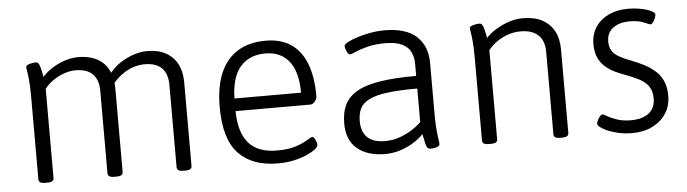

<svg xmlns="http://www.w3.org/2000/svg" viewBox="-40 -677 2981 833"><g transform="rotate(-5 1451.0 -260.5)"><path d="M129 2Q113 2 106.5 -2.5Q100 -7 100 -16V-373Q100 -420 97.5 -446.5Q95 -473 92.5 -486.5Q90 -500 90 -506Q90 -510 94.5 -513Q99 -516 105.5 -518Q112 -520 119.5 -521Q127 -522 132 -522Q140 -522 144 -517Q148 -512 152 -498Q156 -484 161 -457Q179 -477 204 -493Q229 -509 259 -519Q289 -529 319 -529Q349 -529 375.5 -521Q402 -513 422.5 -495.5Q443 -478 455 -449Q473 -472 500 -490Q527 -508 558 -518.5Q589 -529 619 -529Q666 -529 699 -511Q732 -493 749.5 -460Q767 -427 767 -379V-16Q767 -7 760.5 -2.5Q754 2 738 2H731Q715 2 708.5 -2.5Q702 -7 702 -16V-375Q702 -423 677 -448Q652 -473 603 -473Q579 -473 556.5 -466Q534 -459 515 -447Q496 -435 482 -421.5Q468 -408 460 -396L459 -426Q464 -417 465.5 -404.5Q467 -392 467 -379V-16Q467 -7 460.5 -2.5Q454 2 438 2H430Q414 2 407.5 -2.5Q401 -7 401 -16V-375Q401 -423 376 -448Q351 -473 302 -473Q278 -473 253 -464.5Q228 -456 205 -440.5Q182 -425 166 -404V-16Q166 -7 159.5 -2.5Q153 2 137 2Z M1142 6Q1030 6 970.5 -57Q911 -120 911 -259Q911 -347 936.5 -407Q962 -467 1012 -498Q1062 -529 1135 -529Q1200 -529 1244 -499.5Q1288 -470 1310.5 -412.5Q1333 -355 1333 -270Q1333 -263 1329 -255Q1325 -247 1318 -241.5Q1311 -236 1303 -236H978Q979 -144 1019 -97Q1059 -50 1143 -50Q1193 -50 1225.5 -61Q1258 -72 1276 -83.5Q1294 -95 1299 -95Q1305 -95 1309 -88.5Q1313 -82 1316 -73.5Q1319 -65 1319 -60Q1319 -51 1305 -40Q1291 -29 1267 -18.5Q1243 -8 1211 -1Q1179 6 1142 6ZM978 -291H1268Q1268 -382 1231.5 -428Q1195 -474 1128 -474Q1080 -474 1046.5 -452.5Q1013 -431 996 -390.5Q979 -350 978 -291Z M1608 6Q1533 6 1488 -31Q1443 -68 1443 -142Q1443 -191 1460.5 -225Q1478 -259 1516.5 -280Q1555 -301 1618 -310.5Q1681 -320 1772 -320V-373Q1772 -400 1761.5 -423Q1751 -446 1724.5 -459.5Q1698 -473 1650 -473Q1606 -473 1573 -464.5Q1540 -456 1520.5 -447Q1501 -438 1494 -438Q1491 -438 1487.5 -441.5Q1484 -445 1481 -451.5Q1478 -458 1476 -464.5Q1474 -471 1474 -476Q1474 -483 1490.5 -492Q1507 -501 1533.5 -509.5Q1560 -518 1591 -523.5Q1622 -529 1653 -529Q1698 -529 1733 -518.5Q1768 -508 1790.5 -487.5Q1813 -467 1825 -438Q1837 -409 1837 -372V-150Q1837 -108 1839.5 -80.5Q1842 -53 1844.5 -38Q1847 -23 1847 -17Q1847 -13 1843.5 -9.5Q1840 -6 1834 -4Q1828 -2 1821 -1Q1814 0 1807 0Q1799 0 1794 -5Q1789 -10 1785.5 -25Q1782 -40 1777 -66Q1760 -48 1734 -31.5Q1708 -15 1676 -4.5Q1644 6 1608 6ZM1613 -50Q1645 -50 1673.5 -59.5Q1702 -69 1727.5 -84.5Q1753 -100 1772 -119V-265Q1693 -265 1642 -258.5Q1591 -252 1562 -237.5Q1533 -223 1522 -200.5Q1511 -178 1511 -145Q1511 -99 1536.5 -74.5Q1562 -50 1613 -50Z M2061 2Q2045 2 2038.5 -2.5Q2032 -7 2032 -16V-373Q2032 -420 2029.5 -446.5Q2027 -473 2024.5 -486.5Q2022 -500 2022 -506Q2022 -510 2026.5 -513Q2031 -516 2037.5 -518Q2044 -520 2051.5 -521Q2059 -522 2064 -522Q2072 -522 2076 -517Q2080 -512 2084 -498Q2088 -484 2093 -457Q2111 -477 2137.5 -493Q2164 -509 2194 -519Q2224 -529 2255 -529Q2304 -529 2338 -511Q2372 -493 2390 -460Q2408 -427 2408 -379V-16Q2408 -7 2401.5 -2.5Q2395 2 2379 2H2372Q2356 2 2349.5 -2.5Q2343 -7 2343 -16V-375Q2343 -423 2316.5 -448Q2290 -473 2239 -473Q2213 -473 2187 -464.5Q2161 -456 2138 -440.5Q2115 -425 2098 -403V-16Q2098 -7 2091.5 -2.5Q2085 2 2069 2Z M2685 9Q2653 9 2626 3Q2599 -3 2579 -11.5Q2559 -20 2547.5 -29Q2536 -38 2536 -45Q2536 -50 2540.5 -59Q2545 -68 2551 -75.5Q2557 -83 2562 -83Q2567 -83 2582 -74Q2597 -65 2623 -56Q2649 -47 2683 -47Q2735 -47 2762.5 -69.5Q2790 -92 2790 -132Q2790 -166 2775.5 -186Q2761 -206 2736.5 -219Q2712 -232 2682 -243Q2657 -252 2633.5 -263Q2610 -274 2591 -290.5Q2572 -307 2561 -331Q2550 -355 2550 -390Q2550 -432 2570.5 -463.5Q2591 -495 2627.5 -512.5Q2664 -530 2712 -530Q2735 -530 2755.5 -527Q2776 -524 2792.5 -519Q2809 -514 2819 -507.5Q2829 -501 2829 -495Q2829 -489 2825 -479Q2821 -469 2815.5 -461.5Q2810 -454 2805 -454Q2801 -454 2777 -464.5Q2753 -475 2715 -475Q2670 -475 2642.5 -454.5Q2615 -434 2615 -396Q2615 -371 2625.5 -355Q2636 -339 2656.5 -327.5Q2677 -316 2706 -305Q2738 -293 2764.5 -279Q2791 -265 2811.5 -246Q2832 -227 2843 -201Q2854 -175 2854 -139Q2854 -95 2832.5 -62Q2811 -29 2773 -10Q2735 9 2685 9Z"/></g></svg>

Font: Asap Light
Style: Regular
Weight: 300
Designer: Pablo Cosgaya
Foundry: Omnibus-Type
Version: Version 3.001